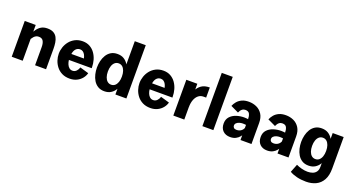

<svg xmlns="http://www.w3.org/2000/svg" viewBox="-53 -1528 4691 2528"><g transform="rotate(20 2293.0 -263.5)"><path d="M210.4 0V-501.5H56.6V0ZM170.9 -338.4 210.4 -305.7Q222.7 -324.7 235.8 -339.1Q249 -353.5 265.4 -361.8Q281.7 -370.1 303.7 -370.1Q348.1 -370.1 366 -338.6Q383.8 -307.1 383.8 -254.9V0H537.6V-286.6Q537.6 -330.1 531.5 -370.6Q525.4 -411.1 508.3 -442.9Q491.2 -474.6 458.7 -493.2Q426.3 -511.7 374 -511.7Q320.3 -511.7 284.9 -489.7Q249.5 -467.8 223.6 -428.7Q197.8 -389.6 170.9 -338.4Z M778.3 -218.3H1097.7V-227.1Q1097.7 -281.7 1083 -332.5Q1068.4 -383.3 1039.3 -423.8Q1010.3 -464.4 967.3 -488Q924.3 -511.7 868.2 -511.7Q808.6 -511.7 762.9 -488.5Q717.3 -465.3 686.5 -427.2Q655.8 -389.2 640.1 -343Q624.5 -296.9 624.5 -250.5Q624.5 -204.6 639.6 -158.4Q654.8 -112.3 685.1 -74Q715.3 -35.6 761.2 -12.7Q807.1 10.3 869.1 10.3Q925.3 10.3 968.5 -11.2Q1011.7 -32.7 1039.6 -67.4Q1067.4 -102.1 1077.1 -141.1L954.1 -176.8Q946.3 -147 924.1 -123.8Q901.9 -100.6 870.1 -100.6Q843.3 -100.6 823.7 -116.9Q804.2 -133.3 793 -160.2Q781.7 -187 778.3 -218.3ZM781.7 -303.2Q790 -352.1 813.5 -376Q836.9 -399.9 870.1 -399.9Q894 -399.9 911.6 -387.2Q929.2 -374.5 940.7 -352.5Q952.1 -330.6 957.5 -303.2Z M1663.1 0V-746.6H1509.3V0ZM1411.1 -101.6Q1380.4 -101.6 1358.4 -120.4Q1336.4 -139.2 1324.5 -172.9Q1312.5 -206.5 1312.5 -251Q1312.5 -295.4 1324.2 -329.1Q1335.9 -362.8 1358.2 -381.6Q1380.4 -400.4 1411.1 -400.4Q1442.4 -400.4 1464.1 -381.6Q1485.8 -362.8 1497.6 -329.1Q1509.3 -295.4 1509.3 -251Q1509.3 -206.5 1497.6 -172.9Q1485.8 -139.2 1463.9 -120.4Q1441.9 -101.6 1411.1 -101.6ZM1355 10.3Q1408.2 10.3 1445.6 -12.9Q1482.9 -36.1 1506.1 -74.2Q1529.3 -112.3 1540 -158.7Q1550.8 -205.1 1550.8 -251Q1550.8 -297.4 1540 -343.3Q1529.3 -389.2 1506.1 -427.2Q1482.9 -465.3 1445.6 -488.3Q1408.2 -511.2 1355 -511.2Q1301.8 -511.2 1264.4 -488.3Q1227.1 -465.3 1203.9 -427.2Q1180.7 -389.2 1169.9 -343.3Q1159.2 -297.4 1159.2 -251Q1159.2 -205.1 1169.9 -158.7Q1180.7 -112.3 1203.9 -74.2Q1227.1 -36.1 1264.4 -12.9Q1301.8 10.3 1355 10.3Z M1909.2 -218.3H2228.5V-227.1Q2228.5 -281.7 2213.9 -332.5Q2199.2 -383.3 2170.2 -423.8Q2141.1 -464.4 2098.1 -488Q2055.2 -511.7 1999 -511.7Q1939.5 -511.7 1893.8 -488.5Q1848.1 -465.3 1817.4 -427.2Q1786.6 -389.2 1771 -343Q1755.4 -296.9 1755.4 -250.5Q1755.4 -204.6 1770.5 -158.4Q1785.6 -112.3 1815.9 -74Q1846.2 -35.6 1892.1 -12.7Q1938 10.3 2000 10.3Q2056.2 10.3 2099.4 -11.2Q2142.6 -32.7 2170.4 -67.4Q2198.2 -102.1 2208 -141.1L2085 -176.8Q2077.1 -147 2054.9 -123.8Q2032.7 -100.6 2001 -100.6Q1974.1 -100.6 1954.6 -116.9Q1935.1 -133.3 1923.8 -160.2Q1912.6 -187 1909.2 -218.3ZM1912.6 -303.2Q1920.9 -352.1 1944.3 -376Q1967.8 -399.9 2001 -399.9Q2024.9 -399.9 2042.5 -387.2Q2060.1 -374.5 2071.5 -352.5Q2083 -330.6 2088.4 -303.2Z M2320.8 -501.5V0H2474.6V-501.5ZM2475.1 -175.8Q2475.1 -231.9 2491.2 -275.9Q2507.3 -319.8 2537.4 -345Q2567.4 -370.1 2608.9 -370.1H2646V-511.7H2644.5Q2573.2 -511.7 2529.5 -480.5Q2485.8 -449.2 2462.9 -398.7Q2439.9 -348.1 2431.9 -289.3Q2423.8 -230.5 2423.8 -175.8Z M2881.8 0V-746.6H2728V0Z M3416 -293.5Q3416 -369.1 3385.5 -417.2Q3355 -465.3 3304.9 -488.5Q3254.9 -511.7 3195.8 -511.7Q3138.7 -511.7 3098.9 -492.9Q3059.1 -474.1 3034.2 -444.3Q3009.3 -414.6 2996.1 -381.3L3106.9 -328.6Q3112.3 -341.3 3121.8 -356.7Q3131.3 -372.1 3147.5 -383.5Q3163.6 -395 3188.5 -395Q3233.4 -395 3247.8 -363.8Q3262.2 -332.5 3262.2 -289.1V0H3416ZM3308.1 -167.5H3261.7Q3251.5 -141.6 3226.6 -124.5Q3201.7 -107.4 3166 -107.4Q3140.6 -107.4 3127.9 -119.6Q3115.2 -131.8 3115.2 -149.9Q3115.2 -170.9 3130.1 -185.3Q3145 -199.7 3168.5 -207.3Q3191.9 -214.8 3217.3 -214.8Q3233.4 -214.8 3248.8 -213.4Q3264.2 -211.9 3277.3 -209.5L3333.5 -274.9Q3303.7 -283.7 3273.9 -290Q3244.1 -296.4 3206.5 -296.4Q3150.4 -296.4 3098.1 -279.1Q3045.9 -261.7 3012.5 -224.9Q2979 -188 2979 -128.9Q2979 -64 3016.8 -26.9Q3054.7 10.3 3118.2 10.3Q3164.1 10.3 3196.5 -6.6Q3229 -23.4 3250.7 -50.3Q3272.5 -77.1 3286.1 -108.2Q3299.8 -139.2 3308.1 -167.5Z M3934.6 -293.5Q3934.6 -369.1 3904.1 -417.2Q3873.5 -465.3 3823.5 -488.5Q3773.4 -511.7 3714.4 -511.7Q3657.2 -511.7 3617.4 -492.9Q3577.6 -474.1 3552.7 -444.3Q3527.8 -414.6 3514.6 -381.3L3625.5 -328.6Q3630.9 -341.3 3640.4 -356.7Q3649.9 -372.1 3666 -383.5Q3682.1 -395 3707 -395Q3752 -395 3766.4 -363.8Q3780.8 -332.5 3780.8 -289.1V0H3934.6ZM3826.7 -167.5H3780.3Q3770 -141.6 3745.1 -124.5Q3720.2 -107.4 3684.6 -107.4Q3659.2 -107.4 3646.5 -119.6Q3633.8 -131.8 3633.8 -149.9Q3633.8 -170.9 3648.7 -185.3Q3663.6 -199.7 3687 -207.3Q3710.4 -214.8 3735.8 -214.8Q3752 -214.8 3767.3 -213.4Q3782.7 -211.9 3795.9 -209.5L3852.1 -274.9Q3822.3 -283.7 3792.5 -290Q3762.7 -296.4 3725.1 -296.4Q3668.9 -296.4 3616.7 -279.1Q3564.5 -261.7 3531 -224.9Q3497.6 -188 3497.6 -128.9Q3497.6 -64 3535.4 -26.9Q3573.2 10.3 3636.7 10.3Q3682.6 10.3 3715.1 -6.6Q3747.6 -23.4 3769.3 -50.3Q3791 -77.1 3804.7 -108.2Q3818.4 -139.2 3826.7 -167.5Z M4371.6 -501.5V-28.8Q4371.6 16.1 4352.5 42.2Q4333.5 68.4 4302 79.6Q4270.5 90.8 4233.9 90.8Q4190.9 90.8 4147.5 79.1Q4104 67.4 4072.8 51.8L4027.8 166.5Q4070.3 191.9 4129.6 206.3Q4189 220.7 4258.3 220.7Q4335.4 220.7 4395.8 191.7Q4456.1 162.6 4490.7 100.3Q4525.4 38.1 4525.4 -61V-501.5ZM4272.9 -101.1Q4242.2 -101.1 4220.2 -119.9Q4198.2 -138.7 4186.3 -172.4Q4174.3 -206.1 4174.3 -250.5Q4174.3 -294.9 4186 -328.6Q4197.8 -362.3 4220 -381.1Q4242.2 -399.9 4272.9 -399.9Q4304.2 -399.9 4325.9 -381.1Q4347.7 -362.3 4359.4 -328.6Q4371.1 -294.9 4371.1 -250.5Q4371.1 -206.1 4359.4 -172.4Q4347.7 -138.7 4325.7 -119.9Q4303.7 -101.1 4272.9 -101.1ZM4216.8 10.7Q4270 10.7 4307.4 -12.5Q4344.7 -35.6 4367.9 -73.7Q4391.1 -111.8 4401.9 -158.2Q4412.6 -204.6 4412.6 -250.5Q4412.6 -296.9 4401.9 -342.8Q4391.1 -388.7 4367.9 -426.8Q4344.7 -464.8 4307.4 -487.8Q4270 -510.7 4216.8 -510.7Q4163.6 -510.7 4126.2 -487.8Q4088.9 -464.8 4065.7 -426.8Q4042.5 -388.7 4031.7 -342.8Q4021 -296.9 4021 -250.5Q4021 -204.6 4031.7 -158.2Q4042.5 -111.8 4065.7 -73.7Q4088.9 -35.6 4126.2 -12.5Q4163.6 10.7 4216.8 10.7Z"/></g></svg>

Font: Estedad-VF-FD Black
Style: Regular
Weight: 900
Designer: Amin Abedi
Version: Version 4.000